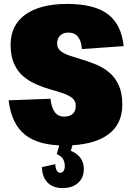

<svg xmlns="http://www.w3.org/2000/svg" viewBox="-20 -732 674 978"><path d="M307 9Q175 9 106.5 -46.5Q38 -102 24 -221L237 -229Q242 -184 259 -161Q276 -138 307 -138Q336 -138 351 -152.5Q366 -167 366 -193Q366 -218 348 -232.5Q330 -247 300.5 -257Q271 -267 235.5 -277Q200 -287 164.5 -302.5Q129 -318 99.5 -342.5Q70 -367 52 -406.5Q34 -446 34 -504Q34 -604 109.5 -658Q185 -712 322 -712Q459 -712 528.5 -660.5Q598 -609 610 -497L397 -482Q394 -524 377 -545Q360 -566 328 -566Q302 -566 286.5 -551Q271 -536 271 -511Q271 -486 289 -472Q307 -458 336.5 -448Q366 -438 401.5 -427.5Q437 -417 472.5 -402Q508 -387 537.5 -362Q567 -337 585 -297.5Q603 -258 603 -199Q603 -97 527 -44Q451 9 307 9ZM299 226Q249 226 221.5 197Q194 168 194 119L262 104Q262 125 269 136.5Q276 148 287 148Q298 148 304 138.5Q310 129 310 114Q310 93 301 78Q292 63 269 53L284 0H351L341 36Q375 51 391 74Q407 97 407 130Q407 173 378 199.5Q349 226 299 226Z"/></svg>

Font: Pathway Extreme Condensed Black
Style: Regular
Weight: 900
Width: 3
Version: Version 1.001;gftools[0.9.26]